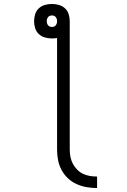

<svg xmlns="http://www.w3.org/2000/svg" viewBox="-20 -755 640 969"><path d="M470 194Q443 194 417 189.5Q391 185 366.5 174Q342 163 322.5 144.5Q303 126 290.5 102.5Q278 79 273 53Q268 27 268 0V-563Q261 -562 254.5 -561.5Q248 -561 242 -561Q224 -561 206.5 -566Q189 -571 176 -583Q163 -595 157.5 -612.5Q152 -630 152 -648Q152 -666 157.5 -683.5Q163 -701 176 -713Q189 -725 206.5 -730Q224 -735 242 -735Q260 -735 277.5 -730Q295 -725 308 -713Q321 -701 326.5 -683.5Q332 -666 332 -648V0Q332 18 335.5 36.5Q339 55 347.5 71Q356 87 369 100.5Q382 114 398.5 122Q415 130 433.5 133Q452 136 470 136ZM242 -619Q248 -619 253 -621Q258 -623 261.5 -627.5Q265 -632 266.5 -637Q268 -642 268 -648Q268 -654 266.5 -659Q265 -664 261.5 -668.5Q258 -673 253 -675Q248 -677 242 -677Q236 -677 231 -675Q226 -673 222.5 -668.5Q219 -664 217.5 -659Q216 -654 216 -648Q216 -643 217.5 -637.5Q219 -632 222.5 -627.5Q226 -623 231.5 -621Q237 -619 242 -619Z"/></svg>

Font: Iosevka Slab Light Extended
Style: Regular
Weight: 300
Width: 7
Monospace: yes
Designer: Belleve Invis
Foundry: Belleve Invis
Version: Version 11.1.0; ttfautohint (v1.8.3)